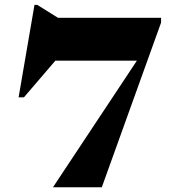

<svg xmlns="http://www.w3.org/2000/svg" viewBox="-20 -790 740 810"><path d="M659.5 -694.5 409.5 0H203.5L557.5 -534H213.5L81 -379.5H58.5L125.5 -769.5H137L224.5 -715H659.5Z"/></svg>

Font: Newsreader 72pt ExtraBold
Style: Regular
Weight: 800
Designer: Hugues Gentile
Foundry: Production Type
Version: Version 1.003; ttfautohint (v1.8.3)